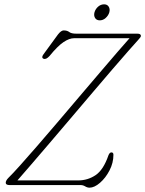

<svg xmlns="http://www.w3.org/2000/svg" viewBox="-20 -855 671 887"><path d="M353 0H25Q6.5 0 6.5 -10.5Q6.5 -20.5 18 -32.5Q38 -52 72.8 -90.8Q107.5 -129.5 152 -180.8Q196.5 -232 245.8 -290Q295 -348 344.8 -406.5Q394.5 -465 439.8 -518Q485 -571 521 -612.8Q557 -654.5 578.5 -678.5H322.5Q300 -678.5 273 -660.2Q246 -642 209 -596.5Q193 -579 181.5 -583.5Q167.5 -588.5 185.5 -610.5L248 -696Q262.5 -714.5 274 -714.5Q290.5 -714.5 300 -707Q309.5 -699.5 332 -699.5H614.5Q631 -699.5 631 -689Q631 -683.5 617 -669Q604.5 -655.5 573.5 -620.2Q542.5 -585 499.5 -535Q456.5 -485 406.8 -426.5Q357 -368 305.8 -307.5Q254.5 -247 207 -191.5Q159.5 -136 121.5 -91.8Q83.5 -47.5 60.5 -21.5H341Q385.5 -21.5 421.8 -46Q458 -70.5 481 -137.5Q486.5 -151 494.5 -151Q504 -151 504 -140Q504 -102.5 486 -67.8Q468 -33 442 -10.5Q416 12 393.5 12Q383.5 12 373.5 6Q363.5 0 353 0ZM441 -761Q426 -761 419.2 -772Q412.5 -783 416.5 -798Q421 -813.5 433.2 -824.2Q445.5 -835 461 -835Q475.5 -835 482.2 -824.2Q489 -813.5 485 -798Q480.5 -783 468.2 -772Q456 -761 441 -761Z"/></svg>

Font: Fraunces 9pt S050 Thin
Style: Italic
Weight: 100
Italic angle: -16°
Version: Version 1.000; ttfautohint (v1.8.3)